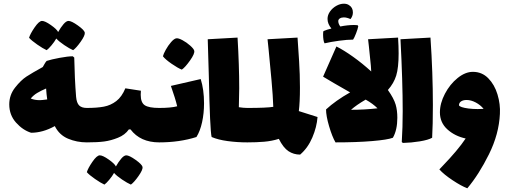

<svg xmlns="http://www.w3.org/2000/svg" viewBox="-20 -769 2740 1037"><path d="M476 -93Q476 -45 470 -22.5Q464 0 449 0Q395 0 347.5 -20Q300 -40 276 -88Q211 -52 148 -52Q103 -66 66.5 -107Q30 -148 30 -205Q30 -256 61.5 -296Q93 -336 123 -355.5Q153 -375 211 -407Q215 -414 221 -424.5Q227 -435 232 -440Q256 -448 301.5 -456.5Q347 -465 373 -465L381 -458Q383 -347 391 -246Q394 -213 407.5 -199.5Q421 -186 449 -186Q465 -186 470.5 -163Q476 -140 476 -93ZM195 -228Q205 -228 235 -232Q231 -260 229 -291Q201 -279 181 -267Q161 -255 146 -237Q167 -228 195 -228ZM375 -498Q356 -506 327 -525.5Q298 -545 284 -561Q274 -543 258 -524Q242 -505 232 -498Q212 -507 181 -528.5Q150 -550 137 -565Q143 -586 167 -621Q191 -656 207 -656Q223 -656 255 -633.5Q287 -611 294 -596Q308 -621 323 -638.5Q338 -656 350 -656Q366 -656 400.5 -631.5Q435 -607 438 -593Q440 -578 416 -544Q392 -510 375 -498Z M867 -93Q867 -45 861 -22.5Q855 0 840 0Q738 0 685 -70H676Q655 -40 617 -25Q580 -10 544 -5Q508 0 449 0Q434 0 428 -22.5Q422 -45 422 -93Q422 -140 427.5 -163Q433 -186 449 -186Q504 -186 541 -193Q578 -200 608 -223Q638 -246 657 -292L741 -279Q740 -271 740 -257Q740 -215 762 -200.5Q784 -186 840 -186Q856 -186 861.5 -163Q867 -140 867 -93ZM687 228Q668 220 639 200.5Q610 181 596 165Q586 183 570 202Q554 221 544 228Q524 219 493 197.5Q462 176 449 161Q455 140 479 105Q503 70 519 70Q535 70 567 92.5Q599 115 606 130Q620 105 635 87.5Q650 70 662 70Q678 70 712.5 94.5Q747 119 750 133Q752 148 728 182Q704 216 687 228Z M1082 -211Q1082 -157 1071.5 -109Q1061 -61 1041 -29Q950 0 840 0Q825 0 819 -22.5Q813 -45 813 -93Q813 -140 818.5 -163Q824 -186 840 -186Q903 -186 937 -195Q927 -237 903 -305L1064 -342Q1082 -285 1082 -211ZM860 -465Q863 -478 875.5 -500.5Q888 -523 904 -541.5Q920 -560 932 -562Q943 -564 965.5 -552Q988 -540 1007.5 -522.5Q1027 -505 1029 -495Q1033 -480 1006.5 -442.5Q980 -405 962 -393Q941 -401 907 -424.5Q873 -448 860 -465Z M1343 -93Q1343 -45 1337 -22.5Q1331 0 1316 0Q1261 0 1209.5 -7Q1158 -14 1123 -29Q1114 -65 1108 -354L1102 -557L1263 -566Q1272 -417 1272 -292Q1272 -254 1270 -190Q1295 -186 1316 -186Q1332 -186 1337.5 -163Q1343 -140 1343 -93Z M1695 -137Q1691 -83 1667 -26.5Q1643 30 1601 66Q1566 66 1538 47.5Q1510 29 1486 -19Q1448 -7 1406.5 -3.5Q1365 0 1316 0Q1301 0 1295 -22.5Q1289 -45 1289 -93Q1289 -140 1294.5 -163Q1300 -186 1316 -186Q1420 -186 1456 -192Q1454 -252 1446.5 -334.5Q1439 -417 1431 -499L1425 -557L1587 -566L1590 -521Q1591 -510 1595.5 -438.5Q1600 -367 1600 -296Q1600 -217 1594 -169Z M2117 -204Q2126 -173 2126 -133Q2126 -67 2102 -25Q2073 -14 1989.5 -7Q1906 0 1792 0Q1774 -31 1757.5 -87Q1741 -143 1741 -178Q1793 -226 1871 -270Q1767 -329 1725 -355L1797 -518Q1837 -498 1887.5 -462Q1938 -426 1985 -383Q1984 -410 1979 -454Q1974 -498 1972 -522Q1970 -535 1968 -557L2130 -566Q2133 -518 2133 -481Q2133 -403 2120 -361Q2107 -319 2075 -283Q2107 -238 2117 -204ZM1955 -231Q1905 -202 1876 -176Q1949 -176 2019 -184Q1994 -209 1955 -231ZM1915 -628Q1913 -614 1903 -588.5Q1893 -563 1887 -555Q1856 -555 1811.5 -549Q1767 -543 1733 -535Q1729 -541 1727 -554.5Q1725 -568 1725 -582Q1725 -597 1727 -601Q1745 -609 1770 -615Q1749 -640 1749 -667Q1749 -688 1762.5 -707Q1776 -726 1796.5 -737.5Q1817 -749 1837 -749Q1853 -749 1864 -742Q1886 -729 1886 -702Q1886 -682 1873 -666Q1853 -675 1837 -675Q1824 -675 1815.5 -669.5Q1807 -664 1807 -655Q1807 -641 1818 -626Q1858 -634 1892 -634L1911 -633Z M2150 -2Q2155 -82 2155 -168Q2155 -329 2143 -557L2305 -566Q2318 -374 2318 -202Q2318 -93 2314 -25Q2293 -13 2247 -5.5Q2201 2 2156 3Z M2680 -154Q2675 -45 2621 64Q2567 173 2504 248Q2472 236 2424.5 204.5Q2377 173 2353 146Q2356 142 2360.5 138Q2365 134 2369 129Q2453 42 2495 -21Q2436 -34 2396 -70.5Q2356 -107 2356 -162Q2356 -211 2383 -262.5Q2410 -314 2451.5 -347.5Q2493 -381 2534 -381Q2583 -381 2617 -346.5Q2651 -312 2667 -259Q2683 -206 2680 -154ZM2560 -180Q2582 -180 2592 -181Q2575 -202 2549.5 -215.5Q2524 -229 2500 -229Q2482 -229 2470.5 -221.5Q2459 -214 2459 -200Q2465 -189 2510 -183Q2534 -180 2560 -180Z"/></svg>

Font: Lalezar
Style: Regular
Weight: 400
Designer: Borna Izadpanah
Foundry: Borna Izadpanah
Version: Version 1.003